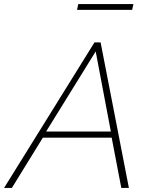

<svg xmlns="http://www.w3.org/2000/svg" viewBox="-61 -917 729 937"><path d="M400 -710H430L568 0H531L484 -245H148L-3 0H-41ZM480 -275 406 -666 164 -275ZM315 -869 321 -897H590L584 -869Z"/></svg>

Font: Raleway ExtraLight
Style: Italic
Weight: 200
Italic angle: -12°
Designer: Matt McInerney, Pablo Impallari, Rodrigo Fuenzalida
Foundry: Matt McInerney, Pablo Impallari, Rodrigo Fuenzalida
Version: Version 4.026